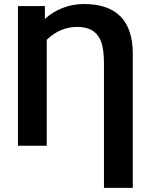

<svg xmlns="http://www.w3.org/2000/svg" viewBox="-20 -718 743 946"><path d="M634.3 207.5H492.2V-403.8Q492.2 -474.1 478.8 -511Q465.3 -547.9 436.3 -566.7Q407.2 -585.4 359.9 -585.4Q275.9 -585.4 210.4 -522V0H68.4V-688H201.2V-624.5Q237.8 -658.7 288.1 -678.5Q338.4 -698.2 393.1 -698.2Q634.3 -698.2 634.3 -452.1Z"/></svg>

Font: Liberation Sans
Style: Bold
Weight: 700
Designer: Steve Matteson
Foundry: Ascender Corporation
Version: Version 2.1.5